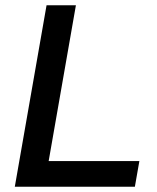

<svg xmlns="http://www.w3.org/2000/svg" viewBox="-20 -706 592 726"><path d="M36 0 156 -686H267L164 -97H507L490 0Z"/></svg>

Font: Archivo SemiBold Medium
Style: Italic
Weight: 500
Italic angle: -10°
Version: Version 2.001